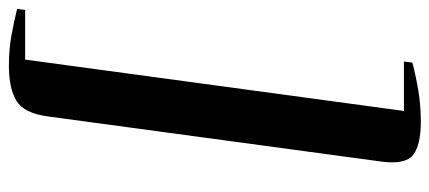

<svg xmlns="http://www.w3.org/2000/svg" viewBox="-294 -572 990 443"><g transform="rotate(-90 201.5 -350.0)"><path d="M142.5 125.5Q90 125.5 66.8 108.2Q43.5 91 50.5 36L155 -736Q162.5 -790.5 191.2 -807.8Q220 -825 272.5 -825Q291 -825 308.5 -823.5Q326 -822 342.2 -819Q358.5 -816 373.8 -812.8Q389 -809.5 403 -806L400.5 -787.5H286L167.5 86.5H281.5L279 106Q248.5 114 213.8 119.8Q179 125.5 142.5 125.5Z"/></g></svg>

Font: Merriweather 144pt
Style: Bold Italic
Weight: 700
Italic angle: -7.8°
Version: Version 2.101